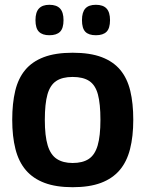

<svg xmlns="http://www.w3.org/2000/svg" viewBox="-20 -771 607 801"><path d="M31 -271Q31 -340 43.5 -392Q56 -444 85 -479Q114 -514 162.5 -532.5Q211 -551 283 -551Q356 -551 404.5 -532.5Q453 -514 482 -479Q511 -444 523.5 -392Q536 -340 536 -271Q536 -202 522.5 -149Q509 -96 479 -61Q449 -26 401 -8Q353 10 283 10Q214 10 166 -8Q118 -26 88 -61Q58 -96 44.5 -149Q31 -202 31 -271ZM167 -271Q167 -204 179 -164.5Q191 -125 217 -108Q243 -91 283 -91Q325 -91 350.5 -108Q376 -125 387.5 -164.5Q399 -204 399 -271Q399 -338 388.5 -377Q378 -416 352.5 -433Q327 -450 283 -450Q240 -450 214.5 -433Q189 -416 178 -377Q167 -338 167 -271ZM380 -624Q350 -624 336 -638.5Q322 -653 322 -687Q322 -720 336 -735.5Q350 -751 380 -751Q410 -751 424.5 -735.5Q439 -720 439 -687Q439 -653 424.5 -638.5Q410 -624 380 -624ZM186 -624Q157 -624 142.5 -638.5Q128 -653 128 -687Q128 -720 142.5 -735.5Q157 -751 186 -751Q216 -751 230.5 -735.5Q245 -720 245 -687Q245 -653 230.5 -638.5Q216 -624 186 -624Z"/></svg>

Font: Georama ExtraCondensed Thin SemiBold
Style: Regular
Weight: 600
Version: Version 1.001